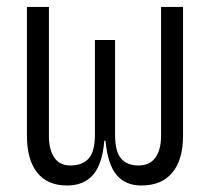

<svg xmlns="http://www.w3.org/2000/svg" viewBox="-20 -538 626 567"><path d="M397.5 9.8Q350.1 9.8 324 -21.7Q297.9 -53.2 291.5 -122.6H288.1Q282.2 -53.2 254.9 -21.7Q227.5 9.8 177.7 9.8Q120.1 9.8 89.8 -28.3Q59.6 -66.4 59.6 -136.7V-517.6H124.5V-136.7Q124.5 -95.2 140.6 -72.3Q156.7 -49.3 187.5 -49.3Q223.6 -49.3 241.9 -70.1Q260.3 -90.8 260.3 -140.1V-419.9H319.8V-140.1Q319.8 -90.8 337.4 -70.1Q355 -49.3 389.2 -49.3Q421.9 -49.3 438.7 -72.3Q455.6 -95.2 455.6 -136.7V-517.6H520.5V-136.7Q520.5 -66.4 489 -28.3Q457.5 9.8 397.5 9.8Z"/></svg>

Font: Cascadia Mono PL Light
Style: Regular
Weight: 300
Monospace: yes
Designer: Aaron Bell
Foundry: Saja Typeworks
Version: Version 2404.023; ttfautohint (v1.8.4)